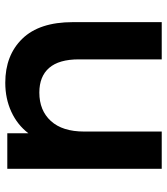

<svg xmlns="http://www.w3.org/2000/svg" viewBox="28 -670 642 739"><g transform="rotate(-90 349.5 -301.0)"><path d="M633.3 -342.2V0H490V-318.9Q490 -395.6 457.2 -433.3Q424.4 -471.1 362.2 -471.1Q293.3 -471.1 252.8 -426.7Q212.2 -382.2 212.2 -298.9V0H68.9V-594.4H205.6V-513.3Q237.8 -555.6 288.3 -578.9Q338.9 -602.2 400 -602.2Q505.6 -602.2 569.4 -536.7Q633.3 -471.1 633.3 -342.2Z"/></g></svg>

Font: Paperlogy 7 Bold
Style: Regular
Weight: 700
Designer: redesigned by Lee Juim, glyphs from Gmarket Sans & Montserrat
Foundry: PT&
Version: Version 1.001